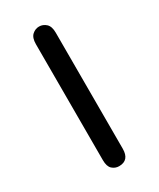

<svg xmlns="http://www.w3.org/2000/svg" viewBox="-136 -520 486 588"><g transform="rotate(-30 106.5 -225.5)"><path d="M71.3 -429.7V-19.5C71.3 -4.6 74.7 6 81.5 12.2C88.4 18.4 96.4 21.5 105.5 21.5C129.6 21.5 141.6 7.8 141.6 -19.5V-429.7C141.6 -444.7 138 -455.4 130.9 -461.9C123.7 -468.4 115.6 -471.7 106.4 -471.7C97.3 -471.7 89.2 -468.4 82 -461.9C74.9 -455.4 71.3 -444.7 71.3 -429.7Z"/></g></svg>

Font: Jura
Style: DemiBold
Weight: 600
Version: Version 2.5.1